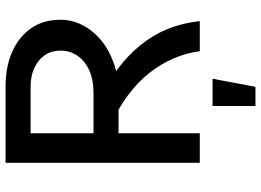

<svg xmlns="http://www.w3.org/2000/svg" viewBox="-144 -594 938 690"><g transform="rotate(-90 325.0 -249.0)"><path d="M161 -292V-382H338Q382 -382 415.5 -396.5Q449 -411 468.5 -438Q488 -465 488 -500Q488 -534 471 -558Q454 -582 425 -595Q396 -608 360 -608H161V-698H360Q429 -698 483 -674.5Q537 -651 568 -607Q599 -563 599 -500Q599 -460 580.5 -423Q562 -386 527.5 -356.5Q493 -327 444 -309.5Q395 -292 333 -292ZM85 0V-698H191V0ZM486 0Q480 -47 460.5 -93Q441 -139 408 -181Q375 -223 326.5 -259Q278 -295 214 -324L332 -350Q398 -317 445.5 -276.5Q493 -236 524.5 -191Q556 -146 572.5 -98Q589 -50 594 0ZM289 200V46H387L358 200Z"/></g></svg>

Font: Azeret Mono Thin
Style: Regular
Weight: 400
Version: Version 1.002